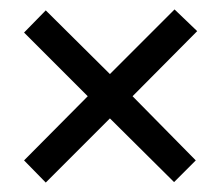

<svg xmlns="http://www.w3.org/2000/svg" viewBox="-20 -530 469 407"><path d="M31 -190 77 -143 213 -279 349 -144 395 -190 261 -326 398 -464 350 -510 213 -373 77 -508 31 -461 166 -326Z"/></svg>

Font: Noto Sans Telugu ExtraCondensed
Style: Regular
Weight: 400
Width: 2
Designer: Jelle Bosma - Monotype Design Team
Foundry: Monotype Imaging Inc.
Version: Version 2.005